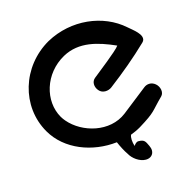

<svg xmlns="http://www.w3.org/2000/svg" viewBox="-106 -710 929 932"><g transform="rotate(-15 359.0 -244.0)"><path d="M597.5 -224 470.9 -124.8C382.8 -57.2 249.9 -90.8 184.6 -167.9C178.5 -175.1 173 -182.7 168.4 -190.5C115.6 -281.7 152.1 -412.2 261 -472.3C346.8 -519.3 437.4 -491.3 523.1 -453.4C507.8 -430.3 403.4 -351.2 377.7 -329.5C360.5 -315.1 361.2 -288.8 377.2 -269.4C395.6 -247 426.1 -252.7 441.6 -264.1C513.3 -318.5 581.5 -375.4 644.1 -435.7C662.8 -452.8 648.3 -475 636 -488.4C622.4 -503.4 603.8 -517.3 593.9 -526.2C494.5 -614.3 336.8 -632.1 207.1 -561.1C54.5 -474.2 -1 -286.1 82.8 -141.1C144.1 -34.8 274.9 13.4 399.7 -0.6C409.4 21.9 423.9 50.3 435.5 66.4C449.6 93 482.7 117.5 514.7 117.5C538.5 117.5 553.9 102.2 553.9 81.8C553.9 73.8 551.7 65.4 547.5 57C536.1 33.6 533.1 21.5 502.1 21.5C490.8 21.5 483.8 31.2 478.4 39C471.4 18.5 469.7 -5.9 475.9 -18.4C492.2 -24.4 510.5 -32.7 526.4 -42.1C616.8 -97.4 603.4 -99.2 664.8 -159.6C681.4 -176 674.7 -206.8 655.6 -222.7C635.7 -239.3 612.4 -236 597.5 -224Z"/></g></svg>

Font: Hi.
Style: Black
Weight: 400
Designer: Mew Too, Robert Jablonski
Foundry: Cannot Into Space Fonts
Version: Version 1.996